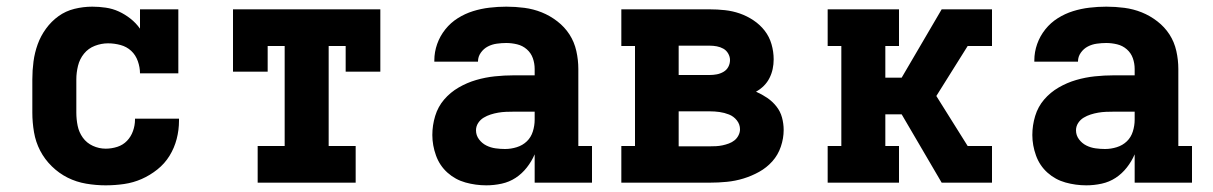

<svg xmlns="http://www.w3.org/2000/svg" viewBox="-20 -548 3640 576"><path d="M297 8Q268 8 238.5 3Q209 -2 183 -15Q157 -28 135.5 -49Q114 -70 100.5 -96Q87 -122 82 -151.5Q77 -181 77 -210V-310Q77 -337 80.5 -363.5Q84 -390 93 -415Q102 -440 118 -462Q134 -484 155.5 -499.5Q177 -515 203.5 -521.5Q230 -528 257 -528Q277 -528 297.5 -525Q318 -522 336.5 -513.5Q355 -505 371.5 -492Q388 -479 400 -462V-520H515V-328H400Q400 -346 393.5 -364.5Q387 -383 373.5 -395.5Q360 -408 341.5 -413Q323 -418 304 -418Q284 -418 264.5 -410.5Q245 -403 232 -387Q219 -371 214 -350.5Q209 -330 209 -310V-210Q209 -190 213 -170.5Q217 -151 228.5 -135Q240 -119 258.5 -110.5Q277 -102 297 -102Q315 -102 332 -107.5Q349 -113 361 -125.5Q373 -138 379 -155Q385 -172 385 -189V-192H517V-186Q517 -158 510 -131Q503 -104 488.5 -80.5Q474 -57 452 -39.5Q430 -22 405 -11Q380 0 352.5 4Q325 8 297 8Z M753 0V-110H834V-410H783V-333H679V-520H1121V-333H1017V-410H966V-110H1047V0Z M1439 8Q1407 8 1376.5 -0.5Q1346 -9 1322.5 -30Q1299 -51 1288 -81.5Q1277 -112 1277 -143Q1277 -172 1285.5 -200Q1294 -228 1312.5 -249.5Q1331 -271 1356 -285.5Q1381 -300 1408.5 -308Q1436 -316 1464.5 -319Q1493 -322 1521 -322H1584V-341Q1584 -358 1578.5 -373.5Q1573 -389 1560.5 -400Q1548 -411 1531.5 -415Q1515 -419 1499 -419Q1485 -419 1470.5 -417Q1456 -415 1443.5 -408.5Q1431 -402 1422.5 -390Q1414 -378 1414 -364V-363H1283V-367Q1283 -392 1291.5 -416Q1300 -440 1316 -460Q1332 -480 1353.5 -493.5Q1375 -507 1399 -514.5Q1423 -522 1448.5 -525Q1474 -528 1499 -528Q1526 -528 1553 -524.5Q1580 -521 1605 -511Q1630 -501 1652 -484Q1674 -467 1688.5 -444.5Q1703 -422 1709 -395Q1715 -368 1715 -341V-110H1756V0H1584V-85Q1575 -64 1560.5 -45.5Q1546 -27 1527 -14.5Q1508 -2 1485 3Q1462 8 1439 8ZM1495 -101Q1513 -101 1530.5 -106.5Q1548 -112 1560.5 -124Q1573 -136 1578.5 -153.5Q1584 -171 1584 -189V-213H1522Q1510 -213 1498 -212.5Q1486 -212 1474.5 -210Q1463 -208 1452 -204.5Q1441 -201 1431 -195Q1421 -189 1414.5 -179Q1408 -169 1408 -157Q1408 -142 1417 -130Q1426 -118 1439 -111.5Q1452 -105 1466.5 -103Q1481 -101 1495 -101Z M1844 0V-110H1885V-410H1844V-520H2109Q2132 -520 2155 -517.5Q2178 -515 2199.5 -507.5Q2221 -500 2240.5 -487Q2260 -474 2274 -456Q2288 -438 2294.5 -415.5Q2301 -393 2301 -370Q2301 -355 2298 -341Q2295 -327 2288.5 -314Q2282 -301 2271.5 -290.5Q2261 -280 2248 -273Q2266 -265 2281.5 -254.5Q2297 -244 2309 -229Q2321 -214 2326 -195.5Q2331 -177 2331 -158Q2331 -133 2322.5 -108Q2314 -83 2297 -64Q2280 -45 2257.5 -32.5Q2235 -20 2210.5 -12.5Q2186 -5 2160.5 -2.5Q2135 0 2109 0ZM2016 -323H2109Q2120 -323 2130.5 -325Q2141 -327 2150.5 -332.5Q2160 -338 2165 -347.5Q2170 -357 2170 -368Q2170 -378 2164.5 -387.5Q2159 -397 2150 -402Q2141 -407 2130.5 -409Q2120 -411 2109 -411H2016ZM2016 -109H2109Q2119 -109 2128.5 -109.5Q2138 -110 2147.5 -112Q2157 -114 2166.5 -117.5Q2176 -121 2183.5 -127Q2191 -133 2195.5 -142Q2200 -151 2200 -160Q2200 -175 2190.5 -187Q2181 -199 2167 -204.5Q2153 -210 2138.5 -212Q2124 -214 2109 -214H2016Z M2463 0V-110H2504V-410H2463V-520H2677V-410H2636V-315H2685L2805 -520H2956V-410H2883L2789 -260L2883 -110H2956V0H2805L2685 -205H2636V-110H2677V0Z M3239 8Q3207 8 3176.5 -0.5Q3146 -9 3122.5 -30Q3099 -51 3088 -81.5Q3077 -112 3077 -143Q3077 -172 3085.5 -200Q3094 -228 3112.5 -249.5Q3131 -271 3156 -285.5Q3181 -300 3208.5 -308Q3236 -316 3264.5 -319Q3293 -322 3321 -322H3384V-341Q3384 -358 3378.5 -373.5Q3373 -389 3360.5 -400Q3348 -411 3331.5 -415Q3315 -419 3299 -419Q3285 -419 3270.5 -417Q3256 -415 3243.5 -408.5Q3231 -402 3222.5 -390Q3214 -378 3214 -364V-363H3083V-367Q3083 -392 3091.5 -416Q3100 -440 3116 -460Q3132 -480 3153.5 -493.5Q3175 -507 3199 -514.5Q3223 -522 3248.5 -525Q3274 -528 3299 -528Q3326 -528 3353 -524.5Q3380 -521 3405 -511Q3430 -501 3452 -484Q3474 -467 3488.5 -444.5Q3503 -422 3509 -395Q3515 -368 3515 -341V-110H3556V0H3384V-85Q3375 -64 3360.5 -45.5Q3346 -27 3327 -14.5Q3308 -2 3285 3Q3262 8 3239 8ZM3295 -101Q3313 -101 3330.5 -106.5Q3348 -112 3360.5 -124Q3373 -136 3378.5 -153.5Q3384 -171 3384 -189V-213H3322Q3310 -213 3298 -212.5Q3286 -212 3274.5 -210Q3263 -208 3252 -204.5Q3241 -201 3231 -195Q3221 -189 3214.5 -179Q3208 -169 3208 -157Q3208 -142 3217 -130Q3226 -118 3239 -111.5Q3252 -105 3266.5 -103Q3281 -101 3295 -101Z"/></svg>

Font: Iosevka HT Extrabold Extended
Style: Regular
Weight: 800
Width: 7
Monospace: yes
Designer: Belleve Invis
Foundry: Belleve Invis
Version: Version 32.3.0; ttfautohint (v1.8.4)